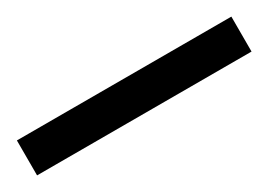

<svg xmlns="http://www.w3.org/2000/svg" viewBox="-19 -34 438 314"><g transform="rotate(-30 200.5 123.0)"><path d="M-2 156H403V90H-2Z"/></g></svg>

Font: Noto Sans Kannada SemiCondensed SemiBold
Style: Regular
Weight: 600
Width: 4
Designer: Jelle Bosma - Monotype Design Team
Foundry: Monotype Imaging Inc.
Version: Version 2.005